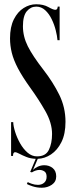

<svg xmlns="http://www.w3.org/2000/svg" viewBox="-20 -731 349 900"><path d="M176 149Q153 149 133.2 142.5Q113.5 136 106 131.5L110 122.5Q115 125.5 129 130.5Q143 135.5 158 135.5Q175.5 135.5 187 125.5Q198.5 115.5 198.5 97.5Q198.5 79 187.8 72.2Q177 65.5 165.5 65.5Q148 65.5 129.5 77L121.5 75L147.5 13.5Q123 12.5 103.8 4.8Q84.5 -3 71 -10.2Q57.5 -17.5 50.5 -17.5Q41 -17.5 41 0H32V-158.5H42Q42.5 -139.5 51 -112.5Q59.5 -85.5 74.2 -59.2Q89 -33 109.2 -15.5Q129.5 2 153.5 2Q194.5 2 209.2 -28.8Q224 -59.5 224 -103Q224 -154.5 192.8 -209.8Q161.5 -265 122 -319.5Q85 -371 64.2 -410.5Q43.5 -450 35.2 -483.8Q27 -517.5 27 -551Q27 -605 45 -640.5Q63 -676 91 -693.5Q119 -711 149.5 -711Q183.5 -711 206.5 -698Q229.5 -685 239.5 -685Q250 -685 250.5 -700H259.5V-542.5H249.5Q248 -562.5 241.2 -589.2Q234.5 -616 222.2 -641.2Q210 -666.5 191.8 -683.2Q173.5 -700 150 -700Q124 -700 105.8 -678.5Q87.5 -657 87.5 -608Q87.5 -560 110.2 -514.5Q133 -469 183.5 -404Q228.5 -346 257.8 -286.8Q287 -227.5 287 -160Q287 -103 268 -65Q249 -27 219.2 -7.2Q189.5 12.5 157 13.5L134.5 65.5Q142.5 57 157.2 50.2Q172 43.5 187.5 43.5Q210.5 43.5 227 56.8Q243.5 70 243.5 96Q243.5 121 223 135Q202.5 149 176 149Z"/></svg>

Font: Imbue 100pt Medium
Style: Regular
Weight: 500
Designer: Tyler Finck
Foundry: Etcetera Type Company
Version: Version 1.102; ttfautohint (v1.8.3)